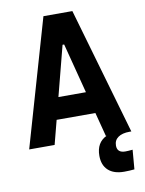

<svg xmlns="http://www.w3.org/2000/svg" viewBox="-97 -760 780 1034"><g transform="rotate(-10 293.0 -243.0)"><path d="M497.1 207Q440.9 207 410.4 179Q379.9 150.9 379.9 99.6Q379.9 26.9 437 0H433.1L398.9 -131.3H187L152.8 0H13.7L213.9 -693.4H372.1L572.3 0H562.5Q522.5 0 500 15.9Q477.5 31.7 477.5 61Q477.5 100.6 522 100.6Q537.6 100.6 562 98.1L553.2 204.1Q524.9 207 497.1 207ZM217.8 -250.5H368.2L297.4 -523.9H288.6Z"/></g></svg>

Font: CaskaydiaMono NF
Style: Bold
Weight: 700
Designer: Aaron Bell
Foundry: Saja Typeworks
Version: Version 2111.001; ttfautohint (v1.8.4);Nerd Fonts 3.1.1